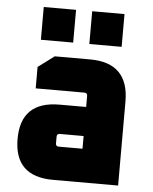

<svg xmlns="http://www.w3.org/2000/svg" viewBox="-53 -784 660 829"><g transform="rotate(5 277.0 -370.0)"><path d="M208 0Q40 0 40 -163Q40 -326 208 -326H323V-374Q323 -387 310 -387H99V-480L169 -532H322Q490 -532 490 -364V0ZM207 -158Q207 -145 220 -145H323V-200H220Q207 -200 207 -187ZM103 -598V-740H243V-598ZM313 -598V-740H453V-598Z"/></g></svg>

Font: Oxanium ExtraBold
Style: Regular
Weight: 800
Designer: Severin Meyer
Version: Version 2.000